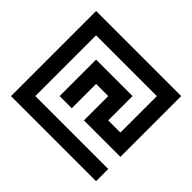

<svg xmlns="http://www.w3.org/2000/svg" viewBox="-159 -909 1117 1117"><g transform="rotate(45 400.0 -350.0)"><path d="M750 -700H50V0H750V-100H150V-600H650V-300H550V-500H250V-200H350V-400H450V-200H750Z"/></g></svg>

Font: Mourier
Style: Regular
Weight: 400
Designer: Eric Mourier
Foundry: Velvetyne Type Foundry
Version: Version 2.000;hotconv 1.0.109;makeotfexe 2.5.65596